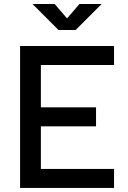

<svg xmlns="http://www.w3.org/2000/svg" viewBox="-20 -918 626 938"><path d="M78.1 0V-693.4H537.1V-600.6H179.7V-393.6H449.2V-300.8H179.7V-92.8H537.1V0ZM265.6 -771.5 138.7 -898.4H247.1L307.6 -828.1L368.2 -898.4H476.6L349.6 -771.5Z"/></svg>

Font: Cascadia Code NF
Style: Regular
Weight: 400
Monospace: yes
Designer: Aaron Bell
Foundry: Saja Typeworks
Version: Version 2404.023; ttfautohint (v1.8.4)